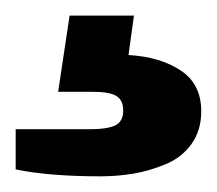

<svg xmlns="http://www.w3.org/2000/svg" viewBox="-20 -37 277 245"><path d="M107.9 188Q43 188 0 179.2V127.9H95.2Q116.7 127.9 127 123Q137.2 118.2 137.2 104Q137.2 90.8 128.4 85.4Q119.6 80.1 97.2 80.1H54.2L68.8 -17.1H150.9L144 33.2Q184.6 35.6 210.7 53Q236.8 70.3 236.8 105Q236.8 129.4 224.4 146.7Q211.9 164.1 191.2 172.6Q170.4 181.2 150.1 184.6Q129.9 188 107.9 188Z"/></svg>

Font: Archivo
Style: Bold
Weight: 700
Designer: Hector Gatti
Foundry: Omnibus-Type
Version: Version 2.001